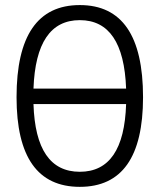

<svg xmlns="http://www.w3.org/2000/svg" viewBox="-20 -723 626 753"><path d="M293 9.8Q44.9 9.8 44.9 -341.8Q44.9 -703.1 293 -703.1Q541 -703.1 541 -341.8Q541 9.8 293 9.8ZM111.3 -375.5H474.6Q464.8 -644 293 -644Q121.1 -644 111.3 -375.5ZM293 -49.3Q466.3 -49.3 474.6 -314.9H111.3Q119.6 -49.3 293 -49.3Z"/></svg>

Font: Cascadia Code NF Light
Style: Regular
Weight: 300
Monospace: yes
Designer: Aaron Bell
Foundry: Saja Typeworks
Version: Version 2404.023; ttfautohint (v1.8.4)